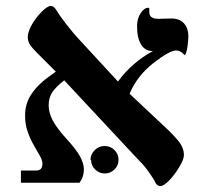

<svg xmlns="http://www.w3.org/2000/svg" viewBox="-20 -615 682 643"><path d="M611 -492V-499Q611 -482 608 -460Q605 -438 599 -430Q589 -440 583 -443Q577 -446 570 -446Q548 -446 494 -404Q439 -361 414 -301L546 -177Q579 -144 587 -129Q596 -112 596 -96Q596 -81 580 -55Q563 -27 546 -10Q528 8 517 8Q507 8 501 -2Q497 -13 481 -35Q464 -60 447 -76L195 -346Q167 -324 155 -306Q143 -288 143 -262Q143 -237 157 -211Q170 -186 202 -151Q234 -116 247 -93Q261 -68 261 -48Q261 -22 246 -3H50V-44H102Q122 -44 122 -67Q122 -79 113 -94Q102 -113 93 -129Q81 -150 73 -173Q64 -197 64 -229Q64 -269 86 -301Q108 -334 153 -365L167 -375L104 -438Q87 -455 80 -466Q73 -477 73 -492Q73 -508 87 -533Q100 -556 120 -576Q139 -595 150 -595Q159 -595 166 -585Q180 -562 202 -534Q227 -502 244 -484L375 -342Q422 -406 492 -444Q466 -444 453 -465Q439 -487 439 -527Q439 -553 451 -571Q463 -589 477 -589Q480 -589 480 -586V-574Q480 -552 510 -552L555 -553Q581 -553 596 -537Q611 -520 611 -492ZM285 -80 283 -79Q283 -98 297 -112Q311 -126 330 -126Q350 -126 363 -113Q377 -99 377 -80Q377 -61 364 -48Q350 -34 331 -34Q312 -34 298 -48Q285 -61 285 -80Z"/></svg>

Font: Libra Serif Modern
Style: Bold
Weight: 700
Designer: Stefan Peev, Context Ltd
Foundry: Ascender Corporation
Version: Version 1.000